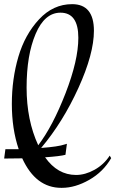

<svg xmlns="http://www.w3.org/2000/svg" viewBox="-104 -859 555 924"><path d="M273 -677Q273 -798 187 -798Q111 -798 67.5 -696Q24 -594 24 -437.5Q24 -281 80 -160Q150 -252 211.5 -410.5Q273 -569 273 -677ZM262 -17Q306 -17 351 -42Q396 -67 424 -110L431 -98Q393 -32 325.5 6.5Q258 45 194 45H191Q68 45 3 -97Q-23 -96 -84 -96L-78 -141H-14Q-47 -238 -47 -358.5Q-47 -479 -15.5 -586Q16 -693 84 -766Q152 -839 243 -839Q348 -839 348 -711Q348 -600 273.5 -436Q199 -272 94 -147Q176 -153 208 -164L218 -167L211 -114Q185 -107 113 -102Q173 -17 262 -17Z"/></svg>

Font: Mr Bedfort
Style: Regular
Weight: 400
Designer: Alejandro Paul
Foundry: Alejandro Paul
Version: Version 1.000